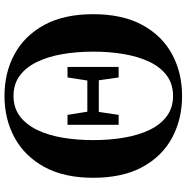

<svg xmlns="http://www.w3.org/2000/svg" viewBox="-8 -799 827 851"><g transform="rotate(-90 405.5 -373.5)"><path d="M405.8 20Q302.7 20 220.5 -24.2Q138.2 -68.4 90.6 -156Q43 -243.7 43 -374Q43 -502.9 91.1 -590.6Q139.2 -678.2 221.4 -722.7Q303.7 -767.1 405.8 -767.1Q508.8 -767.1 590.8 -722.7Q672.9 -678.2 720.5 -590.8Q768.1 -503.4 768.1 -374Q768.1 -244.1 720.5 -156.5Q672.9 -68.8 590.8 -24.4Q508.8 20 405.8 20ZM405.8 -20Q458.5 -20 495.8 -47.6Q533.2 -75.2 556.6 -124Q580.1 -172.9 591.1 -237.1Q602.1 -301.3 602.1 -374Q602.1 -446.3 591.1 -510.3Q580.1 -574.2 556.6 -622.8Q533.2 -671.4 495.8 -699.2Q458.5 -727.1 405.8 -727.1Q353.5 -727.1 316.2 -699.2Q278.8 -671.4 255.4 -622.8Q231.9 -574.2 220.9 -510.3Q210 -446.3 210 -374Q210 -301.3 220.9 -237.1Q231.9 -172.9 255.4 -124Q278.8 -75.2 316.2 -47.6Q353.5 -20 405.8 -20ZM487.8 -261.2 475.1 -349.1H335L321.8 -261.2H277.8V-487.8H321.8L335.9 -399.9H474.1L487.8 -487.8H534.2V-261.2Z"/></g></svg>

Font: Source Han Serif TW Heavy
Style: Regular
Weight: 900
Designer: Ryoko NISHIZUKA Ë•øÂ°öÊ∂ºÂ≠ê (kana & ideographs); Frank Grie√ühammer (Latin, Greek & Cyrillic); Wenlong ZHANG Âº†ÊñáÈæô 
Foundry: Adobe
Version: Version 2.003;hotconv 1.1.1;makeotfexe 2.6.0